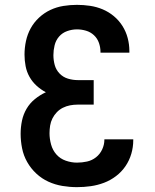

<svg xmlns="http://www.w3.org/2000/svg" viewBox="-20 -763 640 791"><path d="M297 8Q267 8 237 3Q207 -2 179.5 -14.5Q152 -27 129.5 -48Q107 -69 92 -95.5Q77 -122 71 -152Q65 -182 65 -212Q65 -239 70.5 -265.5Q76 -292 89.5 -315Q103 -338 124 -355Q145 -372 169 -383Q148 -394 130.5 -410Q113 -426 101.5 -446.5Q90 -467 85.5 -490.5Q81 -514 81 -538Q81 -566 87 -594Q93 -622 106.5 -646.5Q120 -671 141 -690.5Q162 -710 187.5 -722Q213 -734 241 -738.5Q269 -743 297 -743Q324 -743 351 -739Q378 -735 403 -724.5Q428 -714 449 -696.5Q470 -679 484.5 -656Q499 -633 506 -606.5Q513 -580 513 -553V-546H394V-549Q394 -568 387.5 -586.5Q381 -605 367 -618Q353 -631 334.5 -636.5Q316 -642 297 -642Q277 -642 257 -635Q237 -628 223.5 -612.5Q210 -597 205 -576.5Q200 -556 200 -536Q200 -515 205.5 -495Q211 -475 225.5 -460Q240 -445 260 -439Q280 -433 300 -433H366V-332H300Q284 -332 268.5 -329Q253 -326 239 -319Q225 -312 214 -300.5Q203 -289 196 -275Q189 -261 186.5 -245.5Q184 -230 184 -214Q184 -191 190.5 -167.5Q197 -144 212.5 -126.5Q228 -109 251 -101Q274 -93 297 -93Q318 -93 338.5 -97.5Q359 -102 375.5 -115Q392 -128 401 -147.5Q410 -167 410 -187V-189H529V-185Q529 -157 521 -129.5Q513 -102 497 -78.5Q481 -55 458 -37.5Q435 -20 408.5 -10Q382 0 354 4Q326 8 297 8Z"/></svg>

Font: R Plex Mono
Style: Bold
Weight: 700
Monospace: yes
Designer: Belleve Invis
Foundry: Belleve Invis
Version: Version 31.8.0